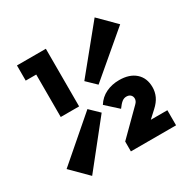

<svg xmlns="http://www.w3.org/2000/svg" viewBox="-164 -872 1021 1036"><g transform="rotate(-30 346.0 -354.0)"><path d="M277.5 -312 334.5 -257 119.5 13 18.5 -88ZM395.5 -396 338.5 -451 558.5 -721 659.5 -620ZM131.5 -347V-706H246V-347ZM66 -611.5V-706H241V-611.5ZM366.5 -58.5 512.5 -203.5Q521 -211.5 524.2 -219Q527.5 -226.5 527.5 -233.5Q527.5 -247.5 518.2 -256.5Q509 -265.5 492.5 -265.5Q478 -265.5 465.2 -255.8Q452.5 -246 435.5 -222.5L361 -290Q384 -326.5 421 -344.2Q458 -362 503 -362Q567.5 -362 604.2 -329.2Q641 -296.5 641 -239Q641 -209.5 628.8 -183Q616.5 -156.5 589 -131.5L503.5 -53ZM366.5 3V-58.5L462.5 -91H648V3Z"/></g></svg>

Font: Outfit Thin
Style: Regular
Weight: 100
Designer: Rodrigo Fuenzalida
Foundry: fragTYPE
Version: Version 1.000